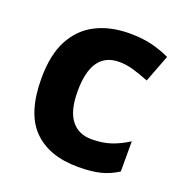

<svg xmlns="http://www.w3.org/2000/svg" viewBox="-107 -652 728 759"><g transform="rotate(20 257.0 -273.0)"><path d="M300 10Q178 10 111.5 -57Q45 -124 45 -270Q45 -370 79 -433Q113 -496 173.5 -526Q234 -556 313 -556Q369 -556 410.5 -545Q452 -534 483 -519L439 -404Q404 -418 373.5 -427Q343 -436 313 -436Q197 -436 197 -271Q197 -189 227.5 -150Q258 -111 313 -111Q360 -111 396 -123.5Q432 -136 466 -158V-31Q432 -9 394.5 0.5Q357 10 300 10Z"/></g></svg>

Font: Noto Sans
Style: Bold
Weight: 700
Designer: Monotype Design Team
Foundry: Monotype Imaging Inc.
Version: Version 2.000;GOOG;noto-source:20170915:90ef993387c0; ttfaut